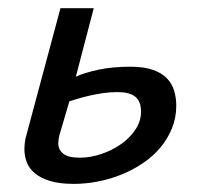

<svg xmlns="http://www.w3.org/2000/svg" viewBox="-20 -451 495 476"><path d="M127 -114.7V-115.2Q126 -109.4 125.2 -104.7Q124.5 -100.1 124.5 -96.2Q124.5 -79.6 137 -69.8Q149.4 -60.1 178.2 -60.1Q204.1 -60.1 231 -69.1Q257.8 -78.1 279.8 -93.5Q301.8 -108.9 315.7 -129.6Q329.6 -150.4 329.6 -173.8Q329.6 -200.2 315.2 -211.4Q300.8 -222.7 271.5 -222.7Q252.4 -222.7 234.4 -220Q216.3 -217.3 200.7 -213.6Q185.1 -210 172.4 -206.1Q159.7 -202.1 151.9 -199.7ZM168 -260.7Q188.5 -270.5 223.6 -278.1Q258.8 -285.6 303.2 -285.6Q336.9 -285.6 359.1 -277.8Q381.3 -270 394 -256.6Q406.7 -243.2 411.9 -225.6Q417 -208 417 -189Q417 -158.7 406.2 -132.6Q395.5 -106.4 377.2 -84.7Q358.9 -63 334.2 -46.4Q309.6 -29.8 281.2 -18.3Q252.9 -6.8 222.7 -1Q192.4 4.9 163.1 4.9Q127.9 4.9 104.5 -2.2Q81.1 -9.3 66.7 -21.2Q52.2 -33.2 46.4 -48.8Q40.5 -64.5 40.5 -81.1Q40.5 -93.3 43 -106.9L129.9 -430.7H212.4Z"/></svg>

Font: PT Astra Sans
Style: Italic
Weight: 400
Italic angle: -16°
Designer: A.Korolkova, I. Chaeva
Foundry: ParaType Ltd
Version: Version 1.001; ttfautohint (v1.6)